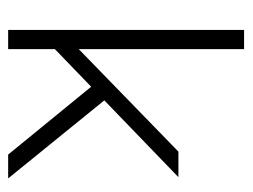

<svg xmlns="http://www.w3.org/2000/svg" viewBox="-92 -510 604 459"><g transform="rotate(90 209.5 -281.0)"><path d="M98 1H52V-563H98ZM209 -243 407 1H350L176 -212ZM91 -104V-161L343 -406H404Z"/></g></svg>

Font: Darker Grotesque
Style: Regular
Weight: 400
Designer: Gabriel Lam
Foundry: TypeRant
Version: Version 1.000;gftools[0.9.28]